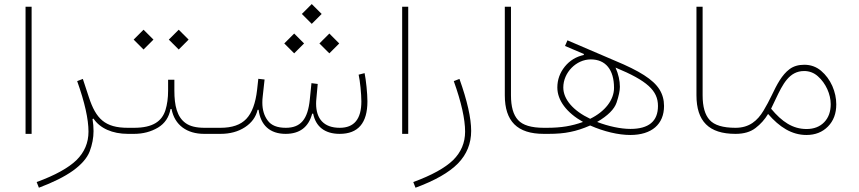

<svg xmlns="http://www.w3.org/2000/svg" viewBox="-20 -647 4150 928"><path d="M132.8 -614.3H103.5V0H132.8Z M353 -254.9C389.6 -152.3 407.7 -70.8 407.7 -10.7C407.7 43 388.2 88.9 349.6 127C310.5 164.6 246.6 200.2 157.2 232.9L168 260.3C236.8 234.4 292 207 333 177.7C374 147.9 400.9 117.2 413.6 84.5C425.8 51.8 432.1 19 432.1 -13.2C432.1 -31.7 430.7 -51.3 427.2 -71.8L432.1 -73.7C462.9 -26.9 523.4 0 598.1 0H598.6V-29.3H598.1C487.3 -29.3 443.8 -72.8 409.7 -176.8L380.4 -265.6Z M822.8 -261.7H792.5V-209C792.5 -173.3 788.1 -142.1 779.8 -115.2C762.7 -61 719.2 -29.3 627.9 -29.3H598.6C592.3 -29.3 588.9 -24.4 588.9 -14.6C588.9 -4.9 592.3 0 598.6 0H627.9C671.4 0 710 -10.3 743.7 -30.3C776.9 -50.3 796.9 -80.6 804.2 -120.1H809.1C824.2 -41.5 884.3 0 966.8 0H1015.6V-29.3H968.8C928.7 -29.3 898.4 -36.6 877.4 -51.8C835.4 -81.5 822.8 -137.2 822.8 -209ZM673.8 -407.7 721.7 -455.6 673.8 -503.4 626 -455.6ZM843.8 -407.7 891.6 -455.6 843.8 -503.4 795.9 -455.6Z M1486.8 -531.7 1534.7 -579.6 1486.8 -627.4 1439 -579.6ZM1571.8 -389.2 1619.6 -437 1571.8 -484.9 1523.9 -437ZM1401.9 -389.2 1449.7 -437 1401.9 -484.9 1354 -437ZM1361.3 -29.3C1319.8 -29.3 1291 -41 1273.9 -64.5C1256.8 -87.4 1248 -116.2 1248 -150.9C1248 -161.1 1248.5 -171.4 1250 -182.6L1258.8 -262.7L1228.5 -266.1L1222.7 -213.4C1215.3 -147.9 1197.8 -101.1 1170.4 -72.3C1143.1 -43.5 1101.6 -29.3 1045.4 -29.3H1015.6C1009.3 -29.3 1005.9 -24.4 1005.9 -14.6C1005.9 -4.9 1009.3 0 1015.6 0H1045.4C1091.8 0 1131.3 -10.7 1164.1 -32.2C1196.8 -53.7 1216.8 -81.5 1225.1 -116.2H1230C1239.3 -42.5 1284.2 0 1360.4 0C1428.7 0 1471.7 -32.7 1488.8 -97.7H1493.7C1505.9 -35.2 1549.8 0 1621.6 0C1710.9 0 1755.9 -52.2 1755.9 -157.2C1755.9 -194.8 1749 -261.2 1742.2 -293.5L1713.4 -286.1C1720.2 -256.8 1726.6 -192.4 1726.6 -156.7C1726.6 -71.8 1691.9 -29.3 1622.1 -29.3C1544.4 -29.3 1507.8 -73.7 1507.8 -146C1507.8 -154.3 1508.3 -162.6 1509.3 -171.4L1515.6 -241.2L1485.4 -245.1L1477.5 -167C1467.8 -69.8 1433.1 -29.3 1361.3 -29.3Z M1953.1 -614.3H1923.8V0H1953.1Z M2173.3 -254.9C2210 -152.3 2228 -70.8 2228 -10.7C2228 43 2208.5 88.9 2169.9 127C2130.9 164.6 2066.9 200.2 1977.5 232.9L1988.3 260.3C2082.5 225.6 2150.9 186.5 2193.4 143.1C2235.8 99.6 2257.3 46.9 2257.3 -14.2C2257.3 -76.2 2238.3 -160.2 2200.7 -265.6Z M2419.9 -186.5C2419.9 -61 2480 0 2608.4 0H2608.9V-29.3H2608.4C2547.9 -29.3 2506.3 -42 2483.9 -66.9C2460.9 -91.8 2449.7 -131.3 2449.7 -186.5V-614.3H2419.9Z M2608.9 -29.3C2602.5 -29.3 2599.1 -24.4 2599.1 -14.6C2599.1 -4.9 2602.5 0 2608.9 0H2630.9C2671.4 0 2706.5 -2.9 2736.3 -9.3C2766.1 -15.1 2797.9 -25.4 2832.5 -40.5C2898.4 -11.2 2969.2 5.4 3026.4 5.4C3129.9 5.4 3189.5 -46.4 3189.5 -134.8C3189.5 -164.6 3182.1 -191.4 3167 -215.3C3137.2 -262.7 3070.3 -304.7 2952.6 -353.5L2722.7 -452.1L2710.9 -424.8L2801.8 -386.2V-381.3C2764.2 -373 2733.9 -354.5 2710 -325.2C2686 -295.4 2673.8 -261.7 2673.8 -224.1C2673.8 -162.1 2718.3 -102.5 2797.9 -57.6C2770 -47.4 2742.7 -40.5 2716.3 -36.1C2689.5 -31.7 2658.7 -29.3 2623 -29.3ZM2832.5 -72.8C2750 -111.8 2702.6 -167.5 2702.6 -224.1C2702.6 -296.4 2765.1 -359.9 2835.4 -359.9C2907.2 -359.9 2947.8 -310.1 2947.8 -222.2C2947.8 -164.1 2904.3 -107.9 2832.5 -72.8ZM2866.2 -57.6C2918 -87.9 2949.2 -119.1 2960 -150.9C2970.7 -182.6 2976.1 -208.5 2976.1 -227.5C2976.1 -257.3 2969.2 -288.1 2955.1 -320.3C3108.4 -256.8 3160.2 -209 3160.2 -134.8C3160.2 -61 3115.7 -23.9 3026.9 -23.9C2980 -23.9 2920.4 -36.6 2866.2 -57.6Z M3346.2 -186.5C3346.2 -61 3406.2 0 3534.7 0H3535.2V-29.3H3534.7C3474.1 -29.3 3432.6 -42 3410.2 -66.9C3387.2 -91.8 3376 -131.3 3376 -186.5V-614.3H3346.2Z M3535.2 -29.3C3528.8 -29.3 3525.4 -24.4 3525.4 -14.6C3525.4 -4.9 3528.8 0 3535.2 0C3575.2 0 3607.4 -9.3 3631.8 -28.3C3656.2 -46.9 3676.3 -69.3 3692.4 -96.2C3747.1 -33.2 3806.2 5.4 3877.9 5.4C3920.4 5.4 3955.1 -8.3 3981.9 -35.6C4008.8 -63 4022 -98.6 4022 -142.6C4022 -172.4 4015.6 -202.1 4002.9 -231.4C3989.7 -260.7 3971.7 -285.2 3948.7 -304.7C3925.8 -324.2 3898.4 -334 3867.7 -334C3838.9 -334 3815.4 -327.1 3796.4 -313C3758.8 -285.2 3734.4 -237.3 3710.4 -187C3698.2 -161.1 3684.6 -136.2 3670.4 -112.3C3641.1 -63.5 3601.6 -29.3 3535.2 -29.3ZM3729.5 -168.9C3763.2 -239.7 3794.4 -303.7 3866.7 -303.7C3891.6 -303.7 3914.1 -295.4 3933.1 -278.3C3971.7 -244.6 3995.1 -190.9 3995.1 -143.6C3995.1 -107.4 3984.9 -78.6 3963.9 -56.6C3942.9 -34.7 3914.1 -23.4 3878.4 -23.4C3811.5 -23.4 3759.3 -58.6 3707 -121.6Z"/></svg>

Font: Estedad Thin
Style: Regular
Weight: 100
Designer: Amin Abedi
Version: Version 7.3